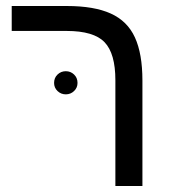

<svg xmlns="http://www.w3.org/2000/svg" viewBox="-20 -619 574 639"><path d="M454 0H364V-352Q364 -441 328 -478.5Q292 -516 202 -516H19V-599H203Q293 -599 348.5 -574Q404 -549 429 -494.5Q454 -440 454 -351ZM160 -343Q160 -360 171.5 -371Q183 -382 199 -382Q215 -382 226.5 -371Q238 -360 238 -343Q238 -327 226.5 -316Q215 -305 199 -305Q183 -305 171.5 -316Q160 -327 160 -343Z"/></svg>

Font: Noto Sans Hebrew Droid
Style: Regular
Weight: 400
Designer: Monotype Design Team
Foundry: Monotype Imaging Inc.
Version: Version 1.100